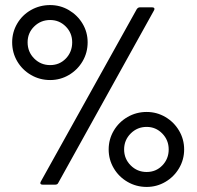

<svg xmlns="http://www.w3.org/2000/svg" viewBox="-20 -729 776 758"><path d="M28 -562Q28 -602 48 -636Q68 -670 102.5 -689.5Q137 -709 178 -709Q218 -709 252 -689Q286 -669 306 -635.5Q326 -602 326 -562Q326 -521 306 -487Q286 -453 252 -433Q218 -413 178 -413Q137 -413 102.5 -433Q68 -453 48 -487Q28 -521 28 -562ZM532 -700H581Q587 -700 589 -696.5Q591 -693 588 -688L210 -7Q207 0 198 0H148Q142 0 140 -3.5Q138 -7 141 -12L520 -693Q525 -700 532 -700ZM265 -562Q265 -599 239.5 -624.5Q214 -650 178 -650Q141 -650 115 -624.5Q89 -599 89 -562Q89 -524 115 -498Q141 -472 178 -472Q215 -472 240 -498Q265 -524 265 -562ZM409 -139Q409 -179 429 -213Q449 -247 483.5 -267Q518 -287 559 -287Q599 -287 633 -267Q667 -247 687 -213Q707 -179 707 -139Q707 -99 687 -65Q667 -31 633 -11Q599 9 559 9Q518 9 483.5 -11Q449 -31 429 -65Q409 -99 409 -139ZM646 -139Q646 -176 620.5 -202Q595 -228 559 -228Q522 -228 496 -202Q470 -176 470 -139Q470 -102 496 -76Q522 -50 559 -50Q596 -50 621 -76Q646 -102 646 -139Z"/></svg>

Font: BarlowMedium
Style: Regular
Weight: 500
Designer: Jeremy Tribby
Foundry: Tribby Type
Version: Version 1.422